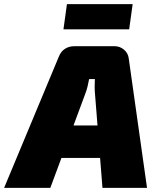

<svg xmlns="http://www.w3.org/2000/svg" viewBox="-69 -915 767 935"><path d="M489 -690Q515 -690 535 -673Q555 -656 558 -630L647 0H430L394 -453Q392 -473 392 -492Q392 -511 393 -530H365Q362 -514 357.5 -494.5Q353 -475 345 -455L176 0H-49L217 -638Q227 -664 247 -677Q267 -690 293 -690ZM522 -304 504 -146H141L160 -304ZM577 -895 560 -772H240L257 -895Z"/></svg>

Font: Exo 2 Black
Style: Italic
Weight: 900
Italic angle: -8°
Designer: Natanael Gama
Foundry: Natanael Gama
Version: Version 2.010